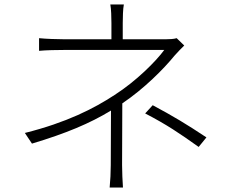

<svg xmlns="http://www.w3.org/2000/svg" viewBox="-20 -811 1040 865"><path d="M532 -346C630 -412 718 -501 766 -560C779 -575 796 -592 810 -606L776 -639C763 -635 743 -634 724 -634H533V-707C533 -732 534 -771 538 -791H477C481 -771 482 -732 482 -707V-634H273C239 -634 184 -636 156 -639V-582C185 -585 239 -586 273 -586H720C683 -535 593 -445 496 -383C403 -322 280 -259 92 -212L124 -164C277 -210 385 -255 480 -313C480 -242 479 -131 479 -67C479 -34 477 3 474 34H534C532 3 530 -34 530 -67C530 -136 531 -263 531 -345ZM634 -300C732 -249 788 -211 875 -149L910 -192C818 -253 763 -286 668 -337Z"/></svg>

Font: Genne Gothic Light
Style: Regular
Weight: 300
Designer: Ryoko NISHIZUKA (kana & ideographs); Paul D. Hunt (Latin, Greek & Cyrillic); Wenlong ZHANG (bopomofo); Sandoll Communica
Foundry: Adobe Systems Incorporated
Version: Version 1.004;PS 1.004;hotconv 16.6.51;makeotf.lib2.5.65220